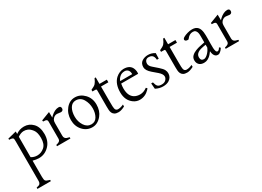

<svg xmlns="http://www.w3.org/2000/svg" viewBox="-22 -1226 3129 2295"><g transform="rotate(-30 1542.5 -78.0)"><path d="M138.7 3.4V226.1Q138.7 267.6 148.2 280.8Q157.7 293.9 193.4 303.7L205.6 307.1V324.7H20V306.6Q59.1 299.8 69.3 286.1Q79.6 272.5 79.6 252.4V-294.4Q79.6 -327.6 76.2 -335.4Q68.8 -352.5 21.5 -352.5L19 -369.1L138.7 -399.4V-365.2Q189 -401.9 252.4 -401.9Q322.3 -401.9 372.1 -350.3Q421.9 -298.8 421.9 -202.4Q421.9 -106 365.7 -47.4Q305.7 15.6 224.6 16.1Q183.6 16.1 138.7 3.4ZM138.7 -45.4Q174.3 -21.5 220.2 -21.5Q273.9 -21.5 318.1 -59.3Q362.3 -97.2 362.3 -182.1Q362.3 -258.3 333.3 -296.1Q304.2 -334 275.9 -345.9Q247.6 -357.9 219.2 -356.4Q179.7 -354.5 139.2 -325.7Z M722.7 -328.6 669.4 -335Q629.4 -334.5 604 -294.4Q595.2 -279.8 595.2 -250V-76.2Q595.2 -40 627 -27.8Q627.4 -27.3 644.5 -22.7Q661.6 -18.1 663.1 -17.6V0H478V-17.6Q479.5 -18.6 487.8 -20.5Q522.9 -28.8 532.7 -46.4Q537.6 -56.2 538.1 -67.9V-308.1Q538.1 -331.5 513.2 -336.4Q505.9 -337.9 481.4 -338.9L479 -356L599.1 -401.9L600.1 -324.7L617.2 -342.8Q672.4 -394 725.1 -394Q756.3 -394 756.8 -363.8Q756.8 -339.4 736.8 -331.1Q730 -328.6 722.7 -328.6Z M777.8 -187Q777.8 -275.9 828.6 -337.6Q879.4 -399.4 952.1 -399.4Q1025.9 -399.4 1081.1 -341.8Q1136.2 -284.2 1136.2 -196.8Q1136.2 -109.4 1088.4 -51.3Q1033.2 15.6 961.4 15.6Q884.8 16.1 831.5 -41.7Q778.3 -99.6 777.8 -187ZM944.8 -362.8Q893.1 -362.8 865.2 -315.9Q837.4 -269 837.4 -199.2Q837.4 -129.9 872.8 -75.4Q908.2 -21 966.3 -20.5Q1020.5 -20.5 1047.6 -68.1Q1074.7 -115.7 1074.7 -180.2Q1074.7 -249 1041.5 -305.7Q1008.3 -362.3 944.8 -362.8Z M1391.6 -355H1290V-160.6Q1290 -118.7 1291 -81.8Q1292 -44.9 1302.5 -31.5Q1313 -18.1 1333 -18.1Q1368.7 -18.1 1409.2 -37.6V-11.2Q1357.4 16.1 1320.8 16.1Q1286.1 16.1 1267.3 4.6Q1248.5 -6.8 1240 -25.1Q1231.4 -43.5 1230 -66.4Q1228.5 -89.4 1228.5 -112.3V-321.8Q1228.5 -332.5 1228.3 -338.4Q1228 -344.2 1226.3 -348.6Q1224.6 -353 1218.3 -354Q1211.9 -355 1199.2 -355H1171.9V-377.9Q1218.8 -397.9 1236.3 -416.5Q1253.9 -435.1 1273.9 -481H1290V-391.6H1391.6Z M1627 -403.3Q1720.7 -403.3 1744.6 -330.1Q1755.4 -296.9 1750.5 -265.1H1516.6Q1510.3 -230 1510.3 -199.7Q1510.3 -96.7 1571.8 -59.1Q1604.5 -39.1 1650.4 -39.1Q1698.2 -39.1 1746.6 -74.2L1760.7 -59.6L1747.1 -43.5Q1691.4 14.6 1615.2 15.1Q1569.8 15.1 1531.2 -12.2Q1453.6 -67.4 1453.6 -179.2Q1453.6 -297.4 1519.5 -358.4Q1569.3 -401.9 1627 -403.3ZM1521.5 -296.9H1687.5Q1687.5 -335.4 1669.9 -354.2Q1652.3 -373 1625 -373Q1582.5 -373 1555.7 -347.9Q1528.8 -322.8 1521.5 -296.9Z M2056.6 -374 2054.2 -298.3H2028.8Q2025.9 -348.6 1998.5 -365.2Q1981.9 -375 1957 -375Q1930.2 -375 1916.3 -358.2Q1902.3 -341.3 1902.3 -314.9Q1902.8 -284.2 1938 -254.9L2002.4 -198.7Q2042.5 -163.1 2054.4 -139.4Q2066.4 -115.7 2066.4 -92.3Q2066.4 -35.6 2019.5 -5.4Q1985.8 16.1 1934.6 15.6Q1883.8 15.6 1834 -10.3L1828.1 -87.4H1852.1Q1861.8 -45.4 1877.9 -29.1Q1894 -12.7 1932.6 -12.7Q1970.2 -12.7 1990.7 -34.2Q2011.2 -55.7 2010.7 -79.1Q2010.7 -111.8 1966.8 -150.4L1902.3 -205.6Q1843.8 -255.4 1843.3 -300.8Q1843.3 -354.5 1879.6 -378.2Q1916 -401.9 1963.4 -401.9Q2012.7 -401.9 2056.6 -374Z M2338.4 -355H2236.8V-160.6Q2236.8 -118.7 2237.8 -81.8Q2238.8 -44.9 2249.3 -31.5Q2259.8 -18.1 2279.8 -18.1Q2315.4 -18.1 2356 -37.6V-11.2Q2304.2 16.1 2267.6 16.1Q2232.9 16.1 2214.1 4.6Q2195.3 -6.8 2186.8 -25.1Q2178.2 -43.5 2176.8 -66.4Q2175.3 -89.4 2175.3 -112.3V-321.8Q2175.3 -332.5 2175 -338.4Q2174.8 -344.2 2173.1 -348.6Q2171.4 -353 2165 -354Q2158.7 -355 2146 -355H2118.7V-377.9Q2165.5 -397.9 2183.1 -416.5Q2200.7 -435.1 2220.7 -481H2236.8V-391.6H2338.4Z M2761.7 -41.5Q2760.7 -39.1 2754.6 -29.8Q2748.5 -20.5 2739 -10.3Q2729.5 0 2717.3 8.1Q2705.1 16.1 2691.9 16.1Q2672.9 16.1 2661.1 7.3Q2649.4 -1.5 2642.6 -14.6Q2635.7 -27.8 2632.8 -42.7Q2629.9 -57.6 2628.9 -69.3Q2625.5 -66.4 2616.2 -52.7Q2606.9 -39.1 2591.3 -23.7Q2575.7 -8.3 2553 3.9Q2530.3 16.1 2500.5 16.1Q2485.8 16.1 2470 12.2Q2454.1 8.3 2441.4 -1.2Q2428.7 -10.7 2420.4 -27.1Q2412.1 -43.5 2412.1 -67.9Q2412.1 -102.5 2435.1 -125.5Q2458 -148.4 2492.2 -161.6Q2526.4 -174.8 2554.9 -180.9Q2583.5 -187 2623 -194.8V-276.4Q2623 -287.1 2622.3 -303.5Q2621.6 -319.8 2616.5 -335.2Q2611.3 -350.6 2599.9 -361.6Q2588.4 -372.6 2566.9 -372.6Q2540.5 -372.6 2523.7 -362.3Q2506.8 -352.1 2499 -343.8Q2491.2 -335.4 2477.5 -319.3Q2460.9 -317.4 2451.4 -320.1Q2441.9 -322.8 2435.8 -328.4Q2429.7 -334 2429.7 -343.8Q2429.7 -357.9 2451.2 -370.6Q2472.7 -383.3 2507.1 -393.3Q2541.5 -403.3 2572.3 -403.3Q2600.1 -403.3 2619.1 -395.3Q2638.2 -387.2 2650.4 -373.3Q2662.6 -359.4 2668.9 -341.1Q2675.3 -322.8 2678 -302.2Q2680.7 -281.7 2680.9 -260.3Q2681.2 -238.8 2681.2 -218.8Q2681.2 -181.6 2680.2 -146.5Q2679.2 -111.3 2680.7 -83.7Q2682.1 -56.2 2688.2 -39.3Q2694.3 -22.5 2708.5 -22.5Q2726.6 -22.5 2745.1 -55.7ZM2623 -162.6Q2583.5 -156.7 2555.4 -149.4Q2527.3 -142.1 2511 -130.9Q2494.6 -119.6 2486.1 -105.7Q2477.5 -91.8 2477.5 -71.8Q2477.5 -22.9 2520.5 -22.9Q2536.1 -22.9 2552.7 -34.2Q2569.3 -45.4 2583.5 -61.3Q2597.7 -77.1 2608.4 -94.2Q2619.1 -111.3 2623 -122.6Z M3050.8 -328.6 2997.6 -335Q2957.5 -334.5 2932.1 -294.4Q2923.3 -279.8 2923.3 -250V-76.2Q2923.3 -40 2955.1 -27.8Q2955.6 -27.3 2972.7 -22.7Q2989.7 -18.1 2991.2 -17.6V0H2806.2V-17.6Q2807.6 -18.6 2815.9 -20.5Q2851.1 -28.8 2860.8 -46.4Q2865.7 -56.2 2866.2 -67.9V-308.1Q2866.2 -331.5 2841.3 -336.4Q2834 -337.9 2809.6 -338.9L2807.1 -356L2927.2 -401.9L2928.2 -324.7L2945.3 -342.8Q3000.5 -394 3053.2 -394Q3084.5 -394 3085 -363.8Q3085 -339.4 3064.9 -331.1Q3058.1 -328.6 3050.8 -328.6Z"/></g></svg>

Font: Lancelot
Style: Regular
Weight: 400
Designer: Marion Kadi
Foundry: Marion Kadi, Anton Koovit
Version: 1.004